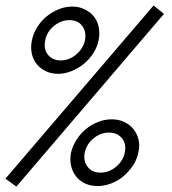

<svg xmlns="http://www.w3.org/2000/svg" viewBox="-64 -672 630 705"><path d="M297.9 -523.9Q293 -499 278.6 -476.6Q264.2 -454.1 243.7 -437.5Q223.1 -420.9 198.5 -410.9Q173.8 -400.9 148.9 -400.9Q124 -400.9 103.5 -410.9Q83 -420.9 70.1 -437.5Q57.1 -454.1 52.5 -476.6Q47.9 -499 53.2 -523.9Q58.1 -548.8 72.5 -572Q86.9 -595.2 106.9 -611.6Q127 -627.9 151.4 -637.9Q175.8 -647.9 201.2 -647.9Q226.1 -647.9 246.6 -637.9Q267.1 -627.9 280.5 -611.6Q293.9 -595.2 298.6 -572Q303.2 -548.8 297.9 -523.9ZM538.1 -621.1 -3.9 13.2 -43.9 -16.1 500 -651.9ZM443.8 -111.8Q439 -85.9 424.1 -64Q409.2 -42 389.2 -24.9Q369.1 -7.8 344 1.7Q318.8 11.2 293.9 11.2Q269 11.2 248.5 1.7Q228 -7.8 215.1 -24.4Q202.1 -41 197 -63.5Q191.9 -85.9 196.8 -111.8Q203.1 -137.2 217.5 -159.7Q231.9 -182.1 252 -198.5Q272 -214.8 296.4 -224.4Q320.8 -233.9 346.2 -233.9Q371.1 -233.9 391.6 -224.4Q412.1 -214.8 425.5 -198.5Q439 -182.1 444.6 -159.7Q450.2 -137.2 443.8 -111.8ZM248 -523.9Q253.9 -555.2 238 -576.7Q222.2 -598.1 190.9 -598.1Q160.2 -598.1 134 -576.7Q107.9 -555.2 102.1 -523.9Q95.2 -493.2 111.6 -471.7Q127.9 -450.2 159.2 -450.2Q189.9 -450.2 215.6 -471.7Q241.2 -493.2 248 -523.9ZM394 -111.8Q400.9 -143.1 384 -164.1Q367.2 -185.1 335.9 -185.1Q305.2 -185.1 279.5 -164.1Q253.9 -143.1 247.1 -111.8Q241.2 -81.1 257.6 -59.6Q273.9 -38.1 305.2 -38.1Q335.9 -38.1 362.1 -59.6Q388.2 -81.1 394 -111.8Z"/></svg>

Font: Anonymous Pro
Style: Italic
Weight: 400
Italic angle: -12°
Monospace: yes
Designer: Mark Simonson
Version: Version 1.003